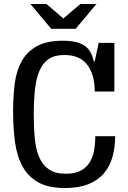

<svg xmlns="http://www.w3.org/2000/svg" viewBox="-20 -936 644 967"><path d="M304 -659Q255 -659 225 -638.5Q195 -618 178.5 -579Q162 -540 156 -484Q150 -428 150 -357Q150 -291 155.5 -236.5Q161 -182 178 -143Q195 -104 227 -82.5Q259 -61 312 -61Q357 -61 385.5 -76Q414 -91 430.5 -116.5Q447 -142 453.5 -176.5Q460 -211 460 -250H560Q560 -195 547 -147.5Q534 -100 504.5 -64.5Q475 -29 426.5 -9Q378 11 308 11Q225 11 174 -17Q123 -45 94.5 -96Q66 -147 56 -218Q46 -289 46 -375Q46 -448 54 -513Q62 -578 88.5 -626.5Q115 -675 165 -703Q215 -731 298 -731Q327 -731 352.5 -726.5Q378 -722 398.5 -710.5Q419 -699 432.5 -678.5Q446 -658 452 -627H457L477 -720H556V-475H457Q457 -560 419.5 -609.5Q382 -659 304 -659ZM361 -791H238L133 -916H214L299 -843L385 -916H466Z"/></svg>

Font: Hermeneus One
Style: Regular
Weight: 400
Designer: Rodrigo Fuenzalida, Pablo Impallari
Foundry: Pablo Impallari, Rodrigo Fuenzalida
Version: Version 1.002; ttfautohint (v0.93) -l 8 -r 50 -G 200 -x 14 -